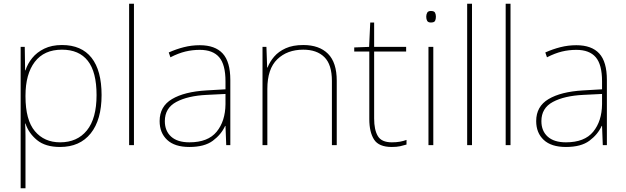

<svg xmlns="http://www.w3.org/2000/svg" viewBox="-20 -780 3365 1032"><path d="M313 -538Q418 -538 472 -469.5Q526 -401 526 -269Q526 -136 467.5 -63Q409 10 303 10Q224 10 179 -27Q134 -64 117 -116H115Q117 -82 117 -49.5Q117 -17 117 15V232H91V-528H113L115 -402H117Q128 -437 153 -468Q178 -499 218 -518.5Q258 -538 313 -538ZM313 -513Q217 -513 167 -447.5Q117 -382 117 -265V-262Q117 -135 167.5 -75Q218 -15 303 -15Q395 -15 447 -79Q499 -143 499 -269Q499 -393 452 -453Q405 -513 313 -513Z M700 0H674V-760H700Z M1054 -537Q1136 -537 1177 -492.5Q1218 -448 1218 -350V0H1196L1192 -103H1190Q1169 -57 1124 -23.5Q1079 10 998 10Q919 10 878.5 -28Q838 -66 838 -129Q838 -208 904.5 -247.5Q971 -287 1089 -294L1192 -300V-343Q1192 -433 1158 -472.5Q1124 -512 1054 -512Q1014 -512 976.5 -503Q939 -494 896 -472L887 -498Q927 -516 968.5 -526.5Q1010 -537 1054 -537ZM1091 -270Q989 -265 927.5 -232Q866 -199 866 -129Q866 -76 900 -45.5Q934 -15 998 -15Q1098 -15 1144.5 -72Q1191 -129 1192 -220V-275Z M1610 -538Q1696 -538 1743 -491Q1790 -444 1790 -346V0H1764V-345Q1764 -433 1723.5 -473Q1683 -513 1610 -513Q1524 -513 1470.5 -461.5Q1417 -410 1417 -302V0H1391V-528H1412L1416 -417H1418Q1430 -448 1453.5 -475.5Q1477 -503 1515.5 -520.5Q1554 -538 1610 -538Z M2086 -15Q2111 -15 2130 -18.5Q2149 -22 2165 -28V-3Q2149 2 2130.5 6Q2112 10 2086 10Q2016 10 1990.5 -30Q1965 -70 1965 -140V-503H1884V-525L1964 -528L1970 -659H1991V-528H2163V-503H1991V-143Q1991 -82 2011 -48.5Q2031 -15 2086 -15Z M2296 -721Q2314 -721 2318.5 -711.5Q2323 -702 2323 -690Q2323 -677 2318.5 -668Q2314 -659 2296 -659Q2281 -659 2276 -668Q2271 -677 2271 -690Q2271 -702 2276 -711.5Q2281 -721 2296 -721ZM2309 -528V0H2283V-528Z M2517 0H2491V-760H2517Z M2724 0H2698V-760H2724Z M3078 -537Q3160 -537 3201 -492.5Q3242 -448 3242 -350V0H3220L3216 -103H3214Q3193 -57 3148 -23.5Q3103 10 3022 10Q2943 10 2902.5 -28Q2862 -66 2862 -129Q2862 -208 2928.5 -247.5Q2995 -287 3113 -294L3216 -300V-343Q3216 -433 3182 -472.5Q3148 -512 3078 -512Q3038 -512 3000.5 -503Q2963 -494 2920 -472L2911 -498Q2951 -516 2992.5 -526.5Q3034 -537 3078 -537ZM3115 -270Q3013 -265 2951.5 -232Q2890 -199 2890 -129Q2890 -76 2924 -45.5Q2958 -15 3022 -15Q3122 -15 3168.5 -72Q3215 -129 3216 -220V-275Z"/></svg>

Font: Noto Sans Myanmar Thin
Style: Regular
Weight: 100
Designer: Monotype Design Team
Foundry: Monotype Imaging Inc.
Version: Version 2.107; ttfautohint (v1.8.4.7-5d5b)